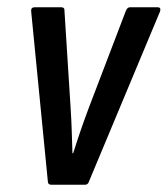

<svg xmlns="http://www.w3.org/2000/svg" viewBox="-20 -510 463 530"><path d="M122 0Q112 0 112 -10L66 -479Q65 -490 76 -490H149Q159 -490 158 -479L175 -211Q177 -180 178 -149.5Q179 -119 180 -87H182Q192 -119 202.5 -149.5Q213 -180 225 -212L327 -479Q331 -490 339 -490H415Q425 -490 422 -479L226 -10Q223 0 215 0Z"/></svg>

Font: Sofia Sans Condensed SemiBold
Style: Italic
Weight: 600
Italic angle: -9°
Version: Version 4.100